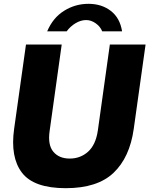

<svg xmlns="http://www.w3.org/2000/svg" viewBox="-20 -975 785 1005"><path d="M324 10Q157 10 95 -71Q33 -152 54 -301L116 -742H303L240 -291Q229 -217 259 -181Q289 -145 345 -145Q401 -145 441 -181Q481 -217 492 -291L555 -742H742L680 -300Q659 -151 574.5 -70.5Q490 10 324 10ZM515 -811Q505 -836 481 -853Q457 -870 431 -870Q403 -870 375.5 -853.5Q348 -837 329 -811H227Q257 -882 315.5 -918.5Q374 -955 443 -955Q512 -955 560 -918Q608 -881 619 -811Z"/></svg>

Font: Morrison ExtraBold
Style: Regular
Weight: 800
Designer: Pablo Impallari, Rodrigo Fuenzalida (Modified by Dan O. Williams)
Version: Version 0.03;June 6, 2019;FontCreator 11.5.0.2425 64-bit; tt